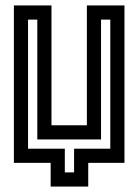

<svg xmlns="http://www.w3.org/2000/svg" viewBox="-20 -598 503 705"><path d="M31 0V-578H169V-138H299V-578H437V0H304V87H166V0ZM385 -526H351V-86H117V-526H83V-52H218V35H252V-52H385Z"/></svg>

Font: Aurach Bi
Style: Regular
Weight: 400
Designer: Peter Wiegel
Foundry: Peter Wiegel
Version: Version 1.002